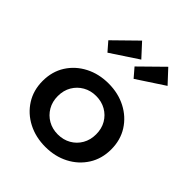

<svg xmlns="http://www.w3.org/2000/svg" viewBox="-235 -1003 1165 1165"><g transform="rotate(45 348.0 -420.0)"><path d="M348 16Q431 16 497.5 -18.5Q564 -53 603 -114.5Q642 -176 642 -256Q642 -336.5 603 -397.8Q564 -459 497.5 -493.5Q431 -528 348 -528Q265 -528 198.2 -493.5Q131.5 -459 92.5 -397.8Q53.5 -336.5 53.5 -256Q53.5 -176 92.5 -114.5Q131.5 -53 198.2 -18.5Q265 16 348 16ZM348 -91Q301.5 -91 264.2 -112.2Q227 -133.5 205.2 -170.8Q183.5 -208 183.5 -256Q183.5 -304.5 205.2 -341.5Q227 -378.5 264.2 -399.8Q301.5 -421 348 -421Q395 -421 432.2 -399.8Q469.5 -378.5 491 -341.5Q512.5 -304.5 512.5 -256Q512.5 -208 491 -170.8Q469.5 -133.5 432.2 -112.2Q395 -91 348 -91ZM435 -655 611 -770.5 532 -855.5 386 -712ZM210.5 -655 385.5 -770.5 307.5 -855.5 161 -712Z"/></g></svg>

Font: Spartan SemiBold
Style: Regular
Weight: 600
Designer: Matt Bailey, Mirko Velimirovic
Foundry: Matt Bailey
Version: Version 1.003; ttfautohint (v1.8.3)